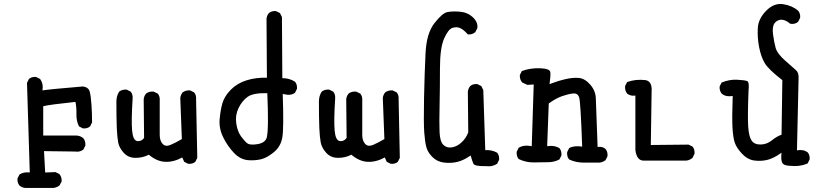

<svg xmlns="http://www.w3.org/2000/svg" viewBox="-20 -797 4040 948"><path d="M103.5 130.9Q87.9 128.9 76.2 119.1Q64.5 105.5 66.4 84L76.2 64.5Q97.7 50.8 127 54.7L113.3 -387.7L123 -407.2Q136.7 -418.9 158.2 -417L177.7 -407.2Q195.3 -383.8 189.5 -350.6Q224.6 -356.4 389.6 -370.1Q417 -366.2 422.9 -344.7Q428.7 -323.2 431.6 -280.3Q434.6 -237.3 434.6 -192.4L424.8 -172.9Q411.1 -161.1 389.6 -163.1L370.1 -172.9Q356.4 -200.2 357.4 -232.4Q358.4 -264.6 352.5 -293.9Q222.7 -280.3 193.4 -272.5V-127.9H354.5Q376 -127.9 391.6 -114.3Q403.3 -99.6 401.4 -78.1L391.6 -58.6Q374 -44.9 350.6 -48.8L197.3 -50.8L203.1 54.7L253.9 52.7L273.4 62.5Q286.1 78.1 284.2 99.6L273.4 119.1Q259.8 128.9 244.1 130.9Z M909.2 11.7 889.6 2 879.9 -19.5Q836.9 3.9 795.4 2Q753.9 0 714.8 -33.2Q685.5 -17.6 649.4 -17.6Q613.3 -17.6 590.8 -42.5Q568.4 -67.4 563.5 -93.8Q558.6 -120.1 556.6 -166Q554.7 -211.9 554.7 -295.9Q554.7 -323.2 568.4 -344.7Q584 -356.4 605.5 -354.5L625 -344.7Q636.7 -331.1 634.8 -309.6Q627.9 -201.2 632.3 -152.3Q636.7 -103.5 657.7 -100.6Q678.7 -97.7 691.4 -116.2L689.5 -307.6Q691.4 -323.2 701.2 -335Q716.8 -346.7 738.3 -344.7L758.8 -335Q770.5 -321.3 768.6 -299.8Q768.6 -159.2 768.6 -130.9Q768.6 -102.5 782.7 -86.9Q796.9 -71.3 820.8 -81.1Q844.7 -90.8 877.9 -110.4L870.1 -313.5Q872.1 -329.1 881.8 -340.8Q897.5 -352.5 918.9 -350.6L938.5 -340.8Q950.2 -327.1 948.2 -305.7L954.1 -17.6L944.3 2Q930.7 13.7 909.2 11.7Z M1209 -5.9Q1168 -7.8 1135.7 -41.5Q1103.5 -75.2 1082 -119.1Q1060.5 -163.1 1064.5 -208Q1068.4 -252.9 1078.1 -287.1Q1087.9 -321.3 1119.1 -353.5Q1150.4 -385.7 1197.3 -400.4Q1244.1 -415 1297.9 -413.1L1295.9 -705.1Q1297.9 -720.7 1307.6 -732.4Q1321.3 -744.1 1342.8 -742.2L1362.3 -732.4L1372.1 -712.9L1374 -411.1Q1409.2 -411.1 1436.5 -393.6Q1448.2 -379.9 1446.3 -358.4L1436.5 -338.9Q1420.9 -327.1 1399.4 -329.1L1376 -333Q1381.8 -164.1 1374 -118.7Q1366.2 -73.2 1332 -45.4Q1297.9 -17.6 1269 -10.7Q1240.2 -3.9 1209 -5.9ZM1296.9 -117.2Q1307.6 -158.2 1299.8 -336.9Q1230.5 -338.9 1202.6 -318.8Q1174.8 -298.8 1157.7 -263.2Q1140.6 -227.5 1146.5 -188Q1152.3 -148.4 1169.9 -124Q1187.5 -99.6 1201.2 -89.4Q1214.8 -79.1 1252 -85.4Q1289.1 -91.8 1296.9 -117.2Z M1909.2 11.7 1889.6 2 1879.9 -19.5Q1836.9 3.9 1795.4 2Q1753.9 0 1714.8 -33.2Q1685.5 -17.6 1649.4 -17.6Q1613.3 -17.6 1590.8 -42.5Q1568.4 -67.4 1563.5 -93.8Q1558.6 -120.1 1556.6 -166Q1554.7 -211.9 1554.7 -295.9Q1554.7 -323.2 1568.4 -344.7Q1584 -356.4 1605.5 -354.5L1625 -344.7Q1636.7 -331.1 1634.8 -309.6Q1627.9 -201.2 1632.3 -152.3Q1636.7 -103.5 1657.7 -100.6Q1678.7 -97.7 1691.4 -116.2L1689.5 -307.6Q1691.4 -323.2 1701.2 -335Q1716.8 -346.7 1738.3 -344.7L1758.8 -335Q1770.5 -321.3 1768.6 -299.8Q1768.6 -159.2 1768.6 -130.9Q1768.6 -102.5 1782.7 -86.9Q1796.9 -71.3 1820.8 -81.1Q1844.7 -90.8 1877.9 -110.4L1870.1 -313.5Q1872.1 -329.1 1881.8 -340.8Q1897.5 -352.5 1918.9 -350.6L1938.5 -340.8Q1950.2 -327.1 1948.2 -305.7L1954.1 -17.6L1944.3 2Q1930.7 13.7 1909.2 11.7Z M2379.9 23.4Q2323.2 24.4 2317.4 11.2Q2311.5 -2 2303.7 -29.3Q2270.5 -5.9 2239.7 2Q2209 9.8 2173.8 5.9Q2138.7 2 2115.2 -21.5Q2091.8 -44.9 2085 -70.8Q2078.1 -96.7 2074.7 -143.1Q2071.3 -189.5 2073.7 -313Q2076.2 -436.5 2081.1 -534.7Q2085.9 -632.8 2125 -682.6Q2164.1 -732.4 2188.5 -737.3Q2212.9 -742.2 2250.5 -739.3Q2288.1 -736.3 2314.5 -711.9Q2340.8 -687.5 2336.9 -658.2L2327.1 -638.7Q2311.5 -625 2290 -627Q2270.5 -649.4 2253.4 -657.7Q2236.3 -666 2214.8 -659.7Q2193.4 -653.3 2172.9 -606.9Q2152.3 -560.5 2152.3 -459.5Q2152.3 -358.4 2150.4 -273.9Q2148.4 -189.5 2150.4 -144Q2152.3 -98.6 2168.9 -82Q2185.5 -65.4 2210.9 -69.3Q2236.3 -73.2 2258.8 -93.8Q2281.2 -114.3 2292 -143.6L2290 -344.7Q2292 -360.4 2301.8 -372.1Q2315.4 -383.8 2336.9 -381.8L2356.4 -372.1L2366.2 -352.5L2376 -55.7Q2409.2 -57.6 2434.6 -43Q2446.3 -29.3 2444.3 -7.8L2434.6 11.7Q2411.1 27.3 2379.9 23.4Z M2862.3 5.9Q2823.2 5.9 2790 -9.8Q2778.3 -23.4 2780.3 -45.9L2790 -65.4Q2811.5 -79.1 2854.5 -73.2Q2846.7 -295.9 2839.4 -316.9Q2832 -337.9 2809.1 -335.4Q2786.1 -333 2755.4 -322.3Q2724.6 -311.5 2689.5 -286.1L2681.6 -75.2Q2716.8 -81.1 2742.2 -65.4Q2753.9 -51.8 2752 -29.3L2742.2 -9.8Q2716.8 3.9 2685.5 3.9Q2654.3 3.9 2616.2 4.9Q2578.1 5.9 2541 -11.7Q2529.3 -25.4 2531.2 -47.9L2541 -67.4Q2566.4 -83 2605.5 -75.2L2615.2 -379.9L2584 -377.9L2558.6 -389.6Q2544.9 -405.3 2546.9 -426.8L2556.6 -446.3Q2599.6 -461.9 2647.5 -460Q2695.3 -458 2697.3 -440.4Q2699.2 -422.9 2693.4 -381.8Q2734.4 -397.5 2772 -406.2Q2809.6 -415 2838.9 -412.1Q2868.2 -409.2 2894.5 -378.9Q2920.9 -348.6 2921.9 -310.5Q2922.9 -272.5 2930.7 -71.3Q2954.1 -75.2 2969.7 -61.5Q2981.4 -47.9 2979.5 -25.4L2969.7 -5.9Q2956.1 3.9 2940.4 5.9Z M3158.2 -3.9Q3124 -3.9 3117.2 -55.7V-325.2Q3093.8 -321.3 3076.2 -335Q3064.5 -350.6 3066.4 -372.1L3076.2 -391.6Q3117.2 -407.2 3168 -401.4Q3201.2 -394.5 3197.3 -344.7L3193.4 -81.1L3379.9 -83L3399.4 -73.2Q3411.1 -59.6 3409.2 -38.1L3399.4 -17.6Q3385.7 -5.9 3368.2 -3.9Z M3877.9 21.5Q3847.7 20.5 3841.3 4.4Q3835 -11.7 3838.9 -43Q3797.9 -13.7 3765.6 -6.8Q3733.4 0 3701.7 -4.9Q3669.9 -9.8 3643.6 -38.1Q3617.2 -66.4 3608.4 -91.3Q3599.6 -116.2 3596.7 -166Q3593.8 -215.8 3597.7 -323.2Q3566.4 -317.4 3544.9 -333Q3531.2 -348.6 3533.2 -370.1L3543 -389.6Q3582 -405.3 3619.1 -403.3Q3656.2 -401.4 3668.5 -397Q3680.7 -392.6 3675.8 -347.7Q3670.9 -219.7 3674.3 -170.9Q3677.7 -122.1 3691.4 -102.5Q3705.1 -83 3735.8 -83.5Q3766.6 -84 3791 -104Q3815.4 -124 3838.9 -131.8L3842.8 -401.4Q3774.4 -454.1 3755.9 -485.4Q3737.3 -516.6 3728 -564.9Q3718.8 -613.3 3721.7 -659.2Q3724.6 -705.1 3763.2 -744.1Q3801.8 -783.2 3846.7 -776.4Q3891.6 -769.5 3920.9 -744.1Q3932.6 -730.5 3930.7 -709L3920.9 -689.5Q3905.3 -675.8 3881.8 -679.7Q3856.4 -701.2 3835.9 -699.7Q3815.4 -698.2 3803.7 -681.2Q3792 -664.1 3796.9 -627Q3801.8 -589.8 3809.6 -561Q3817.4 -532.2 3857.4 -497.1Q3897.5 -461.9 3911.1 -449.7Q3924.8 -437.5 3922.9 -407.2L3915 -54.7Q3946.3 -60.5 3967.8 -44.9Q3979.5 -31.2 3977.5 -9.8L3967.8 9.8Q3928.7 27.3 3877.9 21.5Z"/></svg>

Font: JasonHandwriting2
Style: Regular
Weight: 400
Version: Version 1.05.10